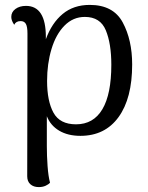

<svg xmlns="http://www.w3.org/2000/svg" viewBox="-20 -541 603 783"><path d="M519 -278Q519 -140 463.5 -63.5Q408 13 308 13Q257 13 221.5 -8Q186 -29 171 -67V55Q171 94 174 136Q177 178 184 204Q178 211 166 216.5Q154 222 138 222Q117 222 104 210.5Q91 199 91 178L92 -404Q92 -432 85.5 -443.5Q79 -455 64 -455Q45 -455 38 -440Q26 -457 26 -472Q26 -492 43 -504.5Q60 -517 86 -517Q167 -517 167 -390V-381Q191 -447 235.5 -484Q280 -521 346 -521Q442 -521 480.5 -449.5Q519 -378 519 -278ZM434 -277Q434 -363 411.5 -417.5Q389 -472 326 -472Q278 -472 243 -436.5Q208 -401 190 -341Q172 -281 172 -211Q172 -129 198 -81.5Q224 -34 290 -34Q361 -34 397.5 -95.5Q434 -157 434 -277Z"/></svg>

Font: Arima Madurai
Style: Regular
Weight: 400
Designer: Joana Correia and Natanael Gama
Foundry: NDISCOVER
Version: Version 1.019